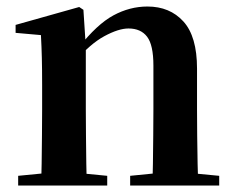

<svg xmlns="http://www.w3.org/2000/svg" viewBox="-20 -572 725 592"><path d="M36 0V-29.9L141.6 -40.2H204.7L310.6 -29.9V0ZM106.2 0Q107.9 -25.5 108.4 -67.4Q108.9 -109.4 109.4 -154.8Q109.9 -200.3 109.9 -234.8V-310.2Q109.9 -360 109 -393.7Q108.2 -427.5 106.2 -463.8L28.1 -470.7V-495.2L224.2 -550.4L237.2 -541.7L244.6 -428V-425.6V-234.8Q244.6 -200.3 245.1 -154.8Q245.6 -109.4 246.1 -67.4Q246.6 -25.5 247.6 0ZM381.3 0V-29.9L485.2 -40.2H547.8L655.9 -29.9V0ZM450 0Q451 -25.5 451.5 -66.9Q452 -108.4 452.5 -153.8Q453 -199.3 453 -234.8V-369.8Q453 -433.2 433.6 -458.7Q414.2 -484.2 376.2 -484.2Q345.6 -484.2 301.8 -460.5Q258.1 -436.8 212.5 -383.3L207.6 -425.7H222.9Q279.1 -497.3 329.7 -524.6Q380.3 -551.9 434.5 -551.9Q503.6 -551.9 545.5 -505.8Q587.5 -459.6 587.5 -360.5V-234.8Q587.5 -199.3 588 -153.8Q588.5 -108.4 589.3 -66.9Q590.2 -25.5 591.2 0Z"/></svg>

Font: Early Summer Mincho VF
Style: Regular
Weight: 250
Designer: GuiWonder
Version: Version 1.002